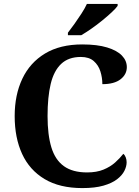

<svg xmlns="http://www.w3.org/2000/svg" viewBox="-20 -951 708 981"><path d="M401 10Q285 10 208 -36Q131 -82 93 -164.5Q55 -247 55 -358Q55 -466 94 -548.5Q133 -631 210 -677.5Q287 -724 400 -724Q477 -724 527.5 -708.5Q578 -693 603 -667Q628 -641 628 -608Q628 -571 596 -546Q564 -521 503 -521Q503 -554 493 -586Q483 -618 459 -639Q435 -660 393 -660Q330 -660 292.5 -624.5Q255 -589 239 -522Q223 -455 223 -358Q223 -262 242.5 -198Q262 -134 306.5 -102Q351 -70 425 -70Q474 -70 509 -84.5Q544 -99 568.5 -121Q593 -143 610 -165Q618 -159 622.5 -147Q627 -135 627 -122Q627 -101 615.5 -78Q604 -55 578 -35Q552 -15 508.5 -2.5Q465 10 401 10ZM327 -784Q342 -803 360.5 -829Q379 -855 396.5 -882Q414 -909 424 -931H581V-921Q572 -908 550.5 -888Q529 -868 502 -846Q475 -824 447 -804.5Q419 -785 395 -771H327Z"/></svg>

Font: Noto Serif Armenian
Style: Regular
Weight: 400
Designer: Monotype Design Team
Foundry: Monotype Imaging Inc.
Version: Version 2.007